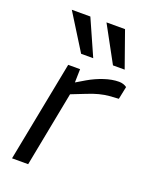

<svg xmlns="http://www.w3.org/2000/svg" viewBox="-141 -821 699 895"><g transform="rotate(20 209.0 -373.0)"><path d="M32 0 129 -499H188L186 -415L167 -421L231 -459Q267 -480 306 -493Q345 -506 379 -506Q401 -506 418 -494L405 -431Q382 -430 359 -428Q336 -426 310 -419.5Q284 -413 250 -399L184 -373L112 0ZM168 -568 57 -746H149L228 -568ZM326 -568 229 -746H321L384 -568Z"/></g></svg>

Font: REM Light
Style: Italic
Weight: 300
Italic angle: -11°
Designer: Octavio Pardo
Foundry: Ashler Design
Version: Version 1.005;gftools[0.9.28]